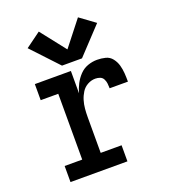

<svg xmlns="http://www.w3.org/2000/svg" viewBox="-141 -875 857 976"><g transform="rotate(-20 288.0 -387.0)"><path d="M72 0H380V-87H267V-281Q267 -303 269 -325.5Q271 -348 277.5 -369.5Q284 -391 296 -410Q308 -429 328 -440Q348 -451 370 -451Q383 -451 395 -446.5Q407 -442 413 -430.5Q419 -419 420.5 -406Q422 -393 422 -380H521Q521 -403 519.5 -425.5Q518 -448 512 -469.5Q506 -491 492 -509Q478 -527 456 -532.5Q434 -538 411 -538Q385 -538 360 -529Q335 -520 316.5 -500.5Q298 -481 286 -458Q274 -435 267 -409V-530H72V-443H167V-87H72ZM234 -571H342L476 -714L394 -774L288 -639L182 -774L100 -714Z"/></g></svg>

Font: Iosevka Sparkle Medium
Style: Regular
Weight: 500
Designer: Belleve Invis
Foundry: Belleve Invis
Version: Version 4.5.0; ttfautohint (v1.8.3)